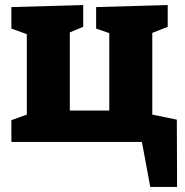

<svg xmlns="http://www.w3.org/2000/svg" viewBox="-20 -561 730 759"><path d="M679 -88 680 178H574L541 0H25V-86L86 -108V-426L25 -448V-533L309 -541V-455L256 -433V-124H412V-430L360 -448V-533L643 -541V-455L582 -431V-108Z"/></svg>

Font: Bitter ExtraBold
Style: Regular
Weight: 800
Designer: Sol Matas, and Bitter project Authors
Foundry: Sol Matas
Version: Version 2.001